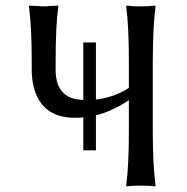

<svg xmlns="http://www.w3.org/2000/svg" viewBox="-20 -668 674 691"><path d="M325.2 -127H279.8V-245.6Q264.6 -244.1 250 -244.1Q122.6 -244.1 98.6 -367.7Q93.8 -393.1 94.2 -421.9V-444.8Q94.2 -573.7 84 -645L85.9 -647.9Q87.9 -647.9 137.2 -645L189 -647.9L189.9 -645Q180.2 -578.1 180.2 -444.8V-417Q180.2 -326.7 252 -311.5Q265.1 -309.1 279.8 -308.1V-515.1H325.2V-309.6Q390.6 -317.4 443.8 -351.6V-444.8Q443.8 -573.7 434.1 -645L436 -647.9Q454.1 -645 486.8 -645Q519.5 -645 538.1 -647.9L540 -645Q530.3 -578.1 529.8 -444.8V-200.2Q529.8 -71.3 540 0L538.1 2.9Q520 0 486.8 0Q454.1 0 436 2.9L434.1 0Q443.8 -68.4 443.8 -200.2V-307.6Q385.3 -268.1 325.2 -252.9Z"/></svg>

Font: Linux Biolinum Capitals O
Style: Small Caps
Weight: 400
Designer: Philipp H. Poll
Foundry: Philipp H. Poll
Version: Version 1.0.4